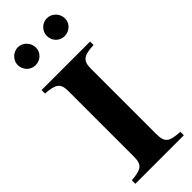

<svg xmlns="http://www.w3.org/2000/svg" viewBox="-295 -948 979 979"><g transform="rotate(-45 194.5 -458.0)"><path d="M370 0V-25C294 -30 275 -41 275 -106V-576C275 -632 296 -648 370 -651V-676H20V-651C92 -646 113 -632 113 -576V-106C113 -44 95 -32 20 -25V0ZM153 -850C153 -886 123 -916 89 -916C54 -916 24 -886 24 -852C24 -816 53 -787 88 -787C125 -787 153 -815 153 -850ZM363 -850C363 -886 333 -916 298 -916C263 -916 234 -887 234 -852C234 -816 262 -787 297 -787C334 -787 363 -815 363 -850Z"/></g></svg>

Font: XITS Math
Style: Bold
Weight: 700
Designer: MicroPress Inc., with final additions and corrections provided by Coen Hoffman, Elsevier (retired)
Version: Version 1.302